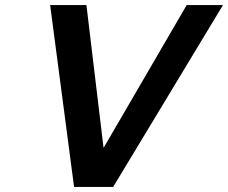

<svg xmlns="http://www.w3.org/2000/svg" viewBox="-20 -742 905 762"><path d="M865 -722H721L391 -155L323 -722H179L274 0H429Z"/></svg>

Font: Perun SemiBold Italic
Style: Regular
Weight: 400
Italic angle: -12°
Foundry: Copyright (c) Stefan Peev, Context Ltd, 2016
Version: Version 1.026